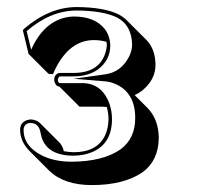

<svg xmlns="http://www.w3.org/2000/svg" viewBox="-20 -459 567 545"><path d="M246.6 -345.2Q183.1 -345.2 143.1 -274.9Q135.7 -261.7 130.4 -248.5L117.7 -249.5L61 -306.2L44.9 -373L47.9 -377Q119.6 -438.5 196.8 -439Q275.9 -438.5 316.9 -418Q330.6 -410.6 339.8 -401.4L396.5 -344.7Q420.9 -318.8 421.4 -275.4Q421.4 -232.4 383.3 -201.7Q373 -193.8 362.3 -189L399.4 -151.9Q430.2 -119.6 430.7 -67.4Q429.7 -2.9 384.8 29.8Q332 66.4 239.7 66.4Q161.1 65.9 119.6 25.4L63 -31.2Q37.1 -58.1 37.1 -90.8Q37.1 -111.3 57.1 -118.2Q62.5 -119.6 66.9 -120.1Q83.5 -119.1 93.3 -109.9L149.9 -53.2Q158.2 -43.5 161.1 -29.8Q174.8 -27.3 189 -26.9Q255.4 -26.9 278.3 -74.7Q287.6 -95.2 288.1 -121.1Q287.6 -139.2 283.2 -155.3Q275.9 -156.2 269.5 -156.2H205.6L148.9 -212.9Q143.6 -213.9 140.1 -216.8Q134.8 -223.1 133.8 -231.9Q133.8 -246.6 146 -251.5Q147.9 -252 148.9 -252H189Q260.3 -252 278.8 -307.6Q282.7 -319.8 283.2 -330.1Q283.2 -335.9 282.2 -340.3Q264.6 -345.2 246.6 -345.2ZM189.9 -412.1Q250 -412.1 278.3 -375.5Q292.5 -355.5 293 -330.1Q293 -288.1 257.8 -261.7Q230 -242.2 189 -242.2H149.4Q145 -238.8 144 -231.9Q144.5 -225.1 148.9 -223.1H212.9Q269 -223.1 290.5 -165Q297.9 -143.6 297.9 -121.1Q297.9 -38.6 220.2 -20.5Q204.1 -17.1 189 -17.1Q114.7 -17.1 98.1 -69.3Q96.2 -75.7 95.2 -81.5Q90.8 -109.4 66.9 -109.9Q51.3 -109.9 47.4 -95.2Q46.9 -92.8 46.9 -90.8Q46.9 -43.5 100.1 -17.1Q135.7 0 183.1 0Q272.9 -0.5 322.3 -35.2Q363.8 -65.9 363.8 -124Q363.8 -198.7 303.7 -222.2Q291 -227.1 279.3 -228L189 -235.4L278.8 -248Q323.7 -254.4 346.2 -297.9Q355 -315.9 355 -332Q354 -387.2 312.5 -409.2Q272.9 -428.7 196.8 -429.2Q123 -428.7 55.7 -370.6L68.4 -317.9Q103 -395.5 167.5 -409.7Q179.2 -412.1 189.9 -412.1Z"/></svg>

Font: Linux Biolinum Shadow O
Style: Regular
Weight: 400
Designer: Philipp H. Poll
Foundry: Philipp H. Poll
Version: Version 1.0.4